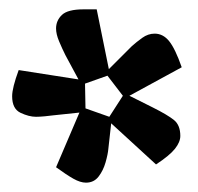

<svg xmlns="http://www.w3.org/2000/svg" viewBox="-20 -737 424 411"><path d="M164 -346Q152 -346 137 -354.5Q122 -363 100 -379L150 -496L93 -490Q87 -489 75.5 -488Q64 -487 57 -487Q42 -487 24 -495.5Q6 -504 6 -531Q6 -549 20 -587L148 -567L120 -619Q113 -633 106.5 -648.5Q100 -664 100 -676Q100 -693 112.5 -705Q125 -717 159 -717H187L213 -589L262 -638Q272 -647 284.5 -656Q297 -665 311 -665Q329 -665 342 -649Q355 -633 369 -593L257 -532L307 -507Q339 -491 352.5 -480Q366 -469 366 -446Q366 -433 354.5 -418.5Q343 -404 314 -385L218 -473L212 -419Q211 -407 206 -389.5Q201 -372 191 -359Q181 -346 164 -346ZM214 -487 243 -532 210 -575 162 -558 163 -505Z"/></svg>

Font: Faustina Light ExtraBold
Style: Italic
Weight: 800
Italic angle: -8°
Version: Version 1.200